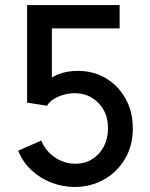

<svg xmlns="http://www.w3.org/2000/svg" viewBox="-20 -740 602 768"><path d="M278.3 7.8Q230.5 7.8 185.5 -9.5Q140.6 -26.9 105.7 -59.3Q70.8 -91.8 52.7 -137.2L145 -177.7Q156.2 -149.9 177 -129.2Q197.8 -108.4 224.6 -96.7Q251.5 -85 281.2 -85Q319.8 -85 349.4 -103.8Q378.9 -122.6 395.5 -154.5Q412.1 -186.5 412.1 -227.5Q412.1 -268.1 395 -299.3Q377.9 -330.6 347.7 -348.9Q317.4 -367.2 278.8 -367.2Q255.9 -367.2 233.9 -360.8Q211.9 -354.5 194.3 -343.3Q176.8 -332 168 -316.9L88.4 -329.6V-719.7H458.5V-626.5H187.5V-373.5L163.6 -411.1Q176.8 -426.8 210.9 -441.7Q245.1 -456.5 291.5 -456.5Q354 -456.5 403.8 -426.8Q453.6 -397 482.4 -345Q511.2 -293 511.2 -226.6Q511.2 -156.7 479.7 -104Q448.2 -51.3 395.5 -21.7Q342.8 7.8 278.3 7.8Z"/></svg>

Font: Reddit Mono Medium
Style: Regular
Weight: 500
Monospace: yes
Designer: Stephen Hutchings
Foundry: Reddit
Version: Version 1.014